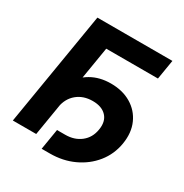

<svg xmlns="http://www.w3.org/2000/svg" viewBox="-179 -868 1018 1063"><g transform="rotate(30 330.0 -336.5)"><path d="M618.7 -727.5 598.1 -603H267.6L168 0H18.6L139.2 -727.5ZM234.9 55.7 256.8 -76.7H309.1Q367.7 -76.7 408 -108.4Q448.2 -140.1 457 -194.8Q466.8 -250.5 437 -282.7Q407.2 -314.9 348.6 -314.9Q289.1 -314.9 248.8 -281.5Q208.5 -248 198.7 -189.9H125Q138.2 -270.5 172.9 -328.6Q207.5 -386.7 261.7 -418Q315.9 -449.2 387.7 -449.2Q462.4 -449.2 516.8 -416.7Q571.3 -384.3 596.9 -326.9Q622.6 -269.5 610.4 -194.8Q598.1 -120.6 552.7 -64.2Q507.3 -7.8 438.7 23.9Q370.1 55.7 287.1 55.7Z"/></g></svg>

Font: Inter 18pt
Style: Bold Italic
Weight: 700
Italic angle: -9.3988°
Designer: Rasmus Andersson
Foundry: rsms
Version: Version 4.001;git-66647c0bb